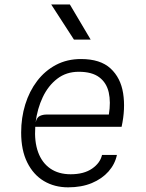

<svg xmlns="http://www.w3.org/2000/svg" viewBox="-20 -816 640 844"><path d="M279.5 7.5Q219.5 7.5 173 -20.2Q126.5 -48 99.8 -101.8Q73 -155.5 73 -233Q73 -298.5 91 -356.8Q109 -415 143.2 -460Q177.5 -505 226.2 -530.8Q275 -556.5 336 -556.5Q421 -556.5 465.8 -515.2Q510.5 -474 521.2 -406.2Q532 -338.5 514.5 -258.5H135Q130.5 -194 147.5 -147.2Q164.5 -100.5 201 -75.2Q237.5 -50 290.5 -50Q349 -50 384.8 -74.8Q420.5 -99.5 428.5 -135H494Q485.5 -94.5 457 -62.2Q428.5 -30 383.5 -11.2Q338.5 7.5 279.5 7.5ZM136.5 -278Q142 -300 155 -306.2Q168 -312.5 185.5 -312.5H458.5Q467.5 -367.5 458 -409.8Q448.5 -452 416.5 -476.2Q384.5 -500.5 326 -500.5Q271.5 -500.5 231.8 -470Q192 -439.5 168 -389Q144 -338.5 136.5 -278ZM378.5 -642H305L205 -796.5H287Z"/></svg>

Font: Spline Sans Mono Light
Style: Italic
Weight: 300
Italic angle: -4°
Monospace: yes
Version: Version 1.004